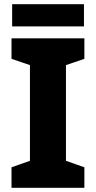

<svg xmlns="http://www.w3.org/2000/svg" viewBox="-20 -897 459 917"><path d="M383 0H35V-98L123 -129V-586L35 -616V-714H383V-616L295 -586V-129L383 -98ZM381 -877V-771H38V-877Z"/></svg>

Font: Noto Sans Georgian ExtraBold
Style: Regular
Weight: 800
Designer: Monotype Design Team, Akaki Razmadze
Foundry: Google LLC
Version: Version 2.005; ttfautohint (v1.8.4.7-5d5b)